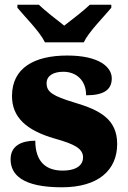

<svg xmlns="http://www.w3.org/2000/svg" viewBox="-20 -786 542 816"><path d="M336 -606C357 -651 422 -715 453 -753V-766H362C341 -745 283 -700 253 -677C223 -700 166 -745 145 -766H54V-753C85 -715 150 -651 171 -606ZM243 10C399 10 478 -64 478 -174C478 -279 405 -318 297 -350C204 -378 178 -395 178 -432C178 -465 208 -481 249 -481C303 -481 346 -446 346 -381C422 -381 455 -405 455 -453C455 -500 403 -550 266 -550C125 -550 31 -497 31 -378C31 -288 91 -232 213 -197C295 -174 333 -155 333 -117C333 -88 310 -61 246 -61C178 -61 130 -96 130 -188C72 -188 25 -167 25 -109C25 -44 75 10 243 10Z"/></svg>

Font: UArctic Serif Black
Style: Regular
Weight: 900
Designer: Customization by Puisto advertising & original work Monotype Design Team
Foundry: Monotype Imaging Inc.
Version: Version 2.004